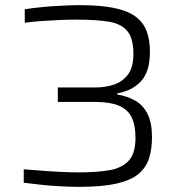

<svg xmlns="http://www.w3.org/2000/svg" viewBox="-20 -716 697 744"><path d="M288 8Q255 8 216 6Q177 4 139 0Q101 -4 72 -8V-60Q109 -57 149 -54Q189 -51 225 -49.5Q261 -48 286 -48Q356 -48 404.5 -56.5Q453 -65 479 -93.5Q505 -122 505 -182Q505 -232 489.5 -262.5Q474 -293 439.5 -307Q405 -321 349 -321H204V-377H349Q386 -377 419.5 -387.5Q453 -398 475 -426Q497 -454 497 -507Q497 -567 473.5 -595.5Q450 -624 401.5 -632Q353 -640 275 -640Q246 -640 211 -638.5Q176 -637 141 -634.5Q106 -632 76 -628V-680Q106 -685 143 -688.5Q180 -692 219 -694Q258 -696 289 -696Q368 -696 420.5 -685.5Q473 -675 503.5 -653Q534 -631 547.5 -597Q561 -563 561 -515Q561 -440 527.5 -402.5Q494 -365 434 -354V-350Q475 -343 505 -325.5Q535 -308 552 -274Q569 -240 569 -184Q569 -140 558 -104Q547 -68 518 -43Q489 -18 433 -5Q377 8 288 8Z"/></svg>

Font: Saira SemiExpanded Light
Style: Regular
Weight: 300
Width: 6
Designer: Hector Gatti with collaboration of the Omnibus-Type team
Foundry: Omnibus-Type
Version: Version 1.101